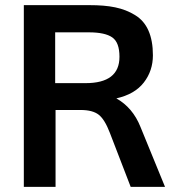

<svg xmlns="http://www.w3.org/2000/svg" viewBox="-20 -731 715 751"><path d="M195.8 -604.5H327.6C370.1 -604.5 400.9 -597.7 419.4 -584.5C438 -571.3 447.3 -546.4 447.3 -508.8C447.3 -439.9 402.8 -405.8 314.5 -405.8H195.8ZM197.3 0V-300.8H295.4C327.1 -300.8 350.6 -294.4 366.2 -282.2C381.8 -270 396.5 -246.1 409.7 -211.4L491.2 0H625.5L529.3 -234.9C509.3 -285.2 477.5 -322.3 435.1 -346.2C482.9 -356.9 518.6 -377.4 542.5 -408.2C566.4 -439 578.1 -474.6 578.1 -514.6C578.1 -591.3 554.7 -644 508.3 -671.9C461.9 -700.7 407.7 -710.9 329.6 -710.9H73.2V0Z"/></svg>

Font: Ride
Style: Bold
Weight: 700
Version: Version 3.000